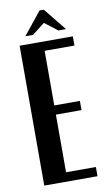

<svg xmlns="http://www.w3.org/2000/svg" viewBox="-95 -899 524 945"><g transform="rotate(-10 167.5 -426.5)"><path d="M313 -699V-653H164V-380H292V-334H164V-46H313V0H47V-699ZM174 -853H195L286 -740H248L184 -789L121 -740H83Z"/></g></svg>

Font: Moniqa ExtBd Paragraph
Style: Regular
Weight: 800
Designer: Rajesh Rajput
Foundry: Rajesh Rajput
Version: Version 1.000